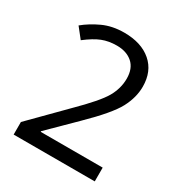

<svg xmlns="http://www.w3.org/2000/svg" viewBox="-170 -846 912 968"><g transform="rotate(30 286.0 -362.0)"><path d="M520 0H47.9V-73.2L234.9 -262.2Q340.8 -366.7 370.8 -419.4Q400.9 -472.2 400.9 -528.8Q400.9 -587.9 366.5 -618.4Q332 -648.9 274.9 -648.9Q228 -648.9 190.2 -634Q152.3 -619.1 103 -581.1L56.2 -640.1Q97.7 -674.3 151.9 -699.2Q206.1 -724.1 274.9 -724.1Q374.5 -724.1 432.9 -673.8Q491.2 -623.5 491.2 -534.2Q491.2 -471.7 457.8 -408.2Q424.3 -344.7 308.1 -231L159.2 -84V-80.1H520Z"/></g></svg>

Font: NotoSansMyanmarRegular
Style: Regular
Weight: 400
Designer: Monotype Design team
Foundry: Monotype Imaging Inc.
Version: Version 1.05